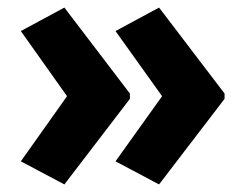

<svg xmlns="http://www.w3.org/2000/svg" viewBox="-20 -531 646 507"><path d="M573 -270 400 -44 285 -105 408 -277 285 -449 400 -511 573 -284ZM323 -270 150 -44 35 -105 157 -277 35 -449 150 -511 323 -284Z"/></svg>

Font: Noto Sans Arabic SemiCondensed Extra
Style: Regular
Weight: 800
Width: 4
Designer: Nadine Chahine - Monotype Design Team
Foundry: Monotype Imaging Inc.
Version: Version 1.902